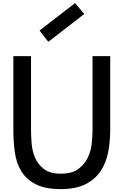

<svg xmlns="http://www.w3.org/2000/svg" viewBox="-20 -1248 821 1276"><path d="M478.8 -1227.5 540 -1155 301.2 -970 242.5 -1045ZM383.8 8.8Q277.5 8.8 214.4 -25Q151.2 -58.8 119.4 -113.8Q87.5 -168.8 78.1 -239.4Q68.8 -310 68.8 -383.8V-875H186.2V-383.8Q186.2 -346.2 190 -296.2Q193.8 -246.2 212.5 -201.2Q231.2 -156.2 271.2 -125Q311.2 -93.8 383.8 -93.8Q458.8 -93.8 500.6 -125Q542.5 -156.2 563.8 -201.2Q585 -246.2 590 -296.2Q595 -346.2 595 -383.8V-875H712.5V-383.8Q712.5 -310 699.4 -239.4Q686.2 -168.8 650.6 -113.8Q615 -58.8 550.6 -25Q486.2 8.8 383.8 8.8Z"/></svg>

Font: Abordage
Style: Regular
Weight: 400
Designer: Ange Degheest & Eugénie Bidaut
Foundry: Velvetyne Type Foundry
Version: Version 1.000;FEAKit 1.0